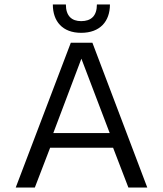

<svg xmlns="http://www.w3.org/2000/svg" viewBox="-20 -834 725 854"><path d="M273 -814H215C215 -739 258 -688 341 -688C425 -688 469 -739 469 -814H411C411 -763 385 -740 341 -740C299 -740 273 -763 273 -814ZM203 -177H483L551 0H635L391 -644H295L50 0H135ZM342 -573 468 -242H217Z"/></svg>

Font: Kanit Light
Style: Regular
Weight: 300
Designer: Katatrad Team
Foundry: CadsonDemak
Version: Version 1.000;PS 001.000;hotconv 1.0.88;makeotf.lib2.5.64775